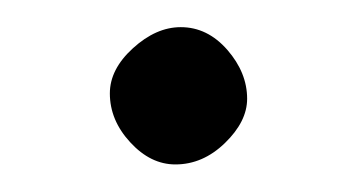

<svg xmlns="http://www.w3.org/2000/svg" viewBox="-20 -115 260 140"><path d="M60.1 -46.9Q60.1 -64.5 76.9 -79.8Q93.8 -95.2 111.8 -95.2Q131.3 -95.2 145.8 -78.6Q160.2 -62 160.2 -43Q160.2 -26.4 144 -10.7Q127.9 4.9 107.9 4.9Q89.8 4.9 75 -11.2Q60.1 -27.3 60.1 -46.9Z"/></svg>

Font: Linux Libertine Display G
Style: Regular
Weight: 400
Designer: Philipp H. Poll
Foundry: Philipp H. Poll
Version: Version 5.0.9